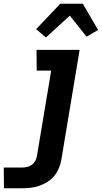

<svg xmlns="http://www.w3.org/2000/svg" viewBox="-54 -785 541 1020"><path d="M-33 215 -34 105H63Q76 105 89.5 102Q103 99 114.5 91Q126 83 133 70.5Q140 58 142 45L218 -410H141L140 -520H369L272 63Q268 86 259 108Q250 130 234.5 149Q219 168 198.5 181Q178 194 155 202Q132 210 109 212.5Q86 215 64 215ZM190 -586 138 -630 266 -765H386L467 -626L406 -590L317 -702Z"/></svg>

Font: Iosevka Etoile Extrabold
Style: Italic
Weight: 800
Italic angle: -9°
Designer: Belleve Invis
Foundry: Belleve Invis
Version: Version 22.1.2; ttfautohint (v1.8.4)